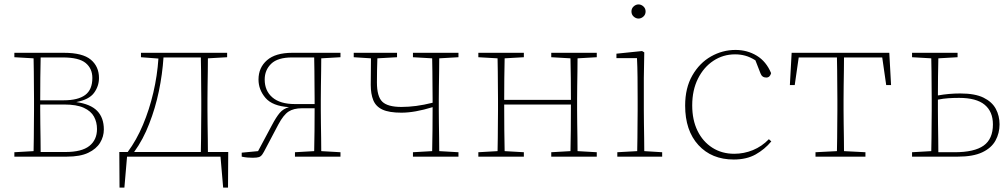

<svg xmlns="http://www.w3.org/2000/svg" viewBox="-20 -709 4560 869"><path d="M162 -210Q162 -183 162.5 -148.5Q163 -114 163.5 -80.5Q164 -47 164 -21H276Q350 -21 384.5 -48.5Q419 -76 419 -125Q419 -156 405.5 -181Q392 -206 359.5 -221Q327 -236 270 -236H162ZM45 0V-20L132 -25Q133 -51 133 -84.5Q133 -118 133.5 -151Q134 -184 134 -210V-260Q134 -286 133.5 -319.5Q133 -353 133 -386Q133 -419 132 -445L45 -450V-470H269Q354 -470 391 -439Q428 -408 428 -356Q428 -319 405.5 -288.5Q383 -258 325 -247Q390 -238 420 -207Q450 -176 450 -123Q450 -91 433 -63Q416 -35 379.5 -17.5Q343 0 282 0ZM264 -449H164Q163 -412 162.5 -358Q162 -304 162 -255H268Q333 -255 365.5 -279Q398 -303 398 -356Q398 -399 367.5 -424Q337 -449 264 -449Z M655 -148Q642 -114 625 -82Q608 -50 587 -21H889Q890 -47 890 -80.5Q890 -114 890.5 -148.5Q891 -183 891 -210V-260Q891 -287 890.5 -321.5Q890 -356 890 -390Q890 -424 889 -449H720Q715 -373 699 -296Q683 -219 655 -148ZM558 -21Q598 -75 627 -144Q656 -213 674 -290Q692 -367 697 -444L618 -450V-470H1008V-450L921 -445Q921 -419 920.5 -386Q920 -353 919.5 -319.5Q919 -286 919 -260V-210Q919 -183 919.5 -148.5Q920 -114 920.5 -80.5Q921 -47 921 -21H1013L1012 140H990L978 0H555L543 140H521L520 -21Z M1303 -470H1521V-450L1434 -445Q1434 -419 1433.5 -386Q1433 -353 1432.5 -319.5Q1432 -286 1432 -260V-210Q1432 -184 1432.5 -151Q1433 -118 1433.5 -84.5Q1434 -51 1434 -25L1521 -20V0H1315V-20L1402 -25Q1403 -63 1403.5 -117Q1404 -171 1404 -219H1347Q1309 -219 1286 -204Q1263 -189 1240 -146L1183 -38Q1174 -20 1167.5 -10.5Q1161 -1 1152 2Q1143 5 1124 5Q1113 5 1100.5 4Q1088 3 1074 0V-18L1148 -25L1211 -143Q1230 -179 1246 -198Q1262 -217 1288 -224Q1213 -229 1181.5 -266Q1150 -303 1150 -349Q1150 -403 1188.5 -436.5Q1227 -470 1303 -470ZM1315 -238H1404V-260Q1404 -287 1403.5 -321.5Q1403 -356 1403 -390Q1403 -424 1402 -449H1302Q1237 -449 1207.5 -420.5Q1178 -392 1178 -349Q1178 -298 1213 -268Q1248 -238 1315 -238Z M1849 -450V-470H2055V-450L1968 -445Q1968 -419 1967.5 -386Q1967 -353 1966.5 -319.5Q1966 -286 1966 -260V-210Q1966 -184 1966.5 -151Q1967 -118 1967.5 -84.5Q1968 -51 1968 -25L2055 -20V0H1849V-20L1936 -25Q1937 -64 1937.5 -119.5Q1938 -175 1938 -221V-224Q1857 -199 1797 -199Q1741 -199 1711 -213Q1681 -227 1669.5 -255.5Q1658 -284 1658 -325Q1658 -355 1658.5 -385Q1659 -415 1659 -445L1581 -450V-470H1777V-450L1688 -445Q1687 -415 1686.5 -389.5Q1686 -364 1686 -336Q1686 -272 1710.5 -248.5Q1735 -225 1797 -225Q1829 -225 1863.5 -229.5Q1898 -234 1938 -244V-260Q1938 -286 1937.5 -319.5Q1937 -353 1937 -386Q1937 -419 1936 -445Z M2475 -450V-470H2681V-450L2594 -445Q2594 -419 2593.5 -386Q2593 -353 2592.5 -319.5Q2592 -286 2592 -260V-210Q2592 -184 2592.5 -151Q2593 -118 2593.5 -84.5Q2594 -51 2594 -25L2681 -20V0H2475V-20L2562 -25Q2563 -64 2563.5 -122.5Q2564 -181 2564 -236H2262Q2262 -178 2262.5 -120.5Q2263 -63 2264 -25L2351 -20V0H2145V-20L2232 -25Q2233 -51 2233 -84.5Q2233 -118 2233.5 -151Q2234 -184 2234 -210V-260Q2234 -286 2233.5 -319.5Q2233 -353 2233 -386Q2233 -419 2232 -445L2145 -450V-470H2351V-450L2264 -445Q2263 -408 2262.5 -354.5Q2262 -301 2262 -257H2564Q2564 -301 2563.5 -354.5Q2563 -408 2562 -445Z M2774 0V-20L2864 -25Q2865 -51 2865 -84.5Q2865 -118 2865.5 -151Q2866 -184 2866 -210V-259Q2866 -312 2865.5 -360Q2865 -408 2863 -446H2770V-466L2886 -478L2896 -472L2894 -356V-210Q2894 -184 2894.5 -150.5Q2895 -117 2895.5 -84Q2896 -51 2896 -25L2977 -20V0ZM2870 -625Q2858 -625 2848 -634Q2838 -643 2838 -657Q2838 -671 2848 -680Q2858 -689 2870 -689Q2882 -689 2892 -680Q2902 -671 2902 -657Q2902 -643 2892 -634Q2882 -625 2870 -625Z M3301 13Q3201 13 3141 -52.5Q3081 -118 3081 -231Q3081 -311 3113.5 -367.5Q3146 -424 3198 -453.5Q3250 -483 3309 -483Q3362 -483 3405 -457Q3448 -431 3470 -378Q3465 -358 3448 -358Q3429 -358 3422 -377L3399 -436Q3375 -451 3353 -457Q3331 -463 3307 -463Q3253 -463 3209 -434Q3165 -405 3139 -353Q3113 -301 3113 -232Q3113 -166 3137 -117Q3161 -68 3204 -40.5Q3247 -13 3303 -13Q3347 -13 3387.5 -29.5Q3428 -46 3460 -79L3471 -69Q3441 -33 3400 -10Q3359 13 3301 13Z M3555 -324 3563 -470H4005L4013 -324H3991L3973 -449H3800Q3800 -424 3799.5 -390Q3799 -356 3798.5 -321.5Q3798 -287 3798 -260V-210Q3798 -184 3798.5 -151Q3799 -118 3799.5 -84.5Q3800 -51 3800 -25L3897 -20V0H3671V-20L3768 -25Q3769 -51 3769 -84.5Q3769 -118 3769.5 -151Q3770 -184 3770 -210V-260Q3770 -287 3769.5 -321.5Q3769 -356 3769 -390Q3769 -424 3768 -449H3595L3577 -324Z M4225 -210Q4225 -183 4225.5 -148.5Q4226 -114 4226.5 -80Q4227 -46 4227 -20H4300Q4390 -20 4432 -50Q4474 -80 4474 -146Q4474 -204 4436.5 -235Q4399 -266 4321 -266Q4296 -266 4273 -264.5Q4250 -263 4225 -258ZM4108 -450V-470H4314V-450L4227 -445Q4226 -411 4225.5 -363.5Q4225 -316 4225 -277Q4275 -286 4326 -286Q4393 -286 4431.5 -267Q4470 -248 4487 -216.5Q4504 -185 4504 -146Q4504 -106 4485.5 -72.5Q4467 -39 4425.5 -19.5Q4384 0 4315 0H4108V-20L4195 -25Q4196 -51 4196 -84.5Q4196 -118 4196.5 -151Q4197 -184 4197 -210V-260Q4197 -286 4196.5 -319.5Q4196 -353 4196 -386Q4196 -419 4195 -445Z"/></svg>

Font: Source Serif 4 ExtraLight
Style: Regular
Weight: 200
Designer: Frank Grießhammer
Foundry: Adobe
Version: Version 4.005;hotconv 1.1.0;makeotfexe 2.6.0